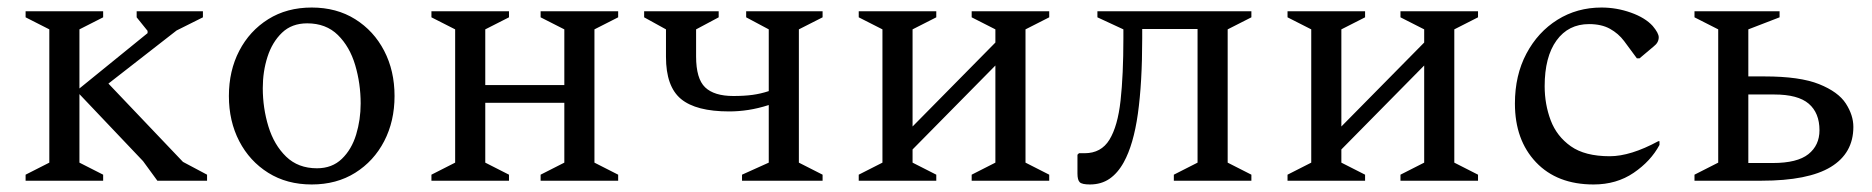

<svg xmlns="http://www.w3.org/2000/svg" viewBox="-20 -480 4973 510"><path d="M398 0 360 -52 191 -230V-48L254 -16V0H48V-16L111 -48V-402L48 -434V-450H254V-434L191 -402V-245L372 -392V-398L343 -434V-450H519V-434L449 -399L268 -258L466 -50L530 -16V0Z M808 10Q742 10 692.5 -21Q643 -52 615.5 -105Q588 -158 588 -225Q588 -292 615.5 -345Q643 -398 692.5 -429Q742 -460 808 -460Q874 -460 923.5 -429Q973 -398 1000.5 -345Q1028 -292 1028 -225Q1028 -158 1000.5 -105Q973 -52 923.5 -21Q874 10 808 10ZM822 -33Q862 -33 888 -58Q914 -83 926 -122.5Q938 -162 938 -205Q938 -258 923.5 -307Q909 -356 877.5 -387Q846 -418 796 -418Q755 -418 729 -393Q703 -368 690.5 -329Q678 -290 678 -246Q678 -193 693 -144Q708 -95 740 -64Q772 -33 822 -33Z M1189 -402 1126 -434V-450H1332V-434L1269 -402V-254H1479V-402L1416 -434V-450H1622V-434L1559 -402V-48L1622 -16V0H1416V-16L1479 -48V-207H1269V-48L1332 -16V0H1126V-16L1189 -48Z M1749 -329V-402L1691 -434V-450H1889V-434L1829 -402V-330Q1829 -271 1853 -248Q1877 -225 1928 -225Q1957 -225 1979 -228Q2001 -231 2022 -238V-402L1962 -434V-450H2165V-434L2102 -402V-48L2165 -16V0H1951V-16L2022 -48V-201Q1994 -192 1968 -188Q1942 -184 1917 -184Q1829 -184 1789 -217Q1749 -250 1749 -329Z M2324 -402 2261 -434V-450H2467V-434L2404 -402V-144L2624 -367V-402L2561 -434V-450H2767V-434L2704 -402V-48L2767 -16V0H2561V-16L2624 -48V-306L2404 -83V-48L2467 -16V0H2261V-16L2324 -48Z M3014 -378Q3014 -260 3002.5 -178Q2991 -96 2965 -49Q2949 -20 2927 -5Q2905 10 2875 10Q2854 10 2848 4Q2842 -2 2842 -19V-69L2846 -73H2861Q2905 -73 2927 -109Q2949 -145 2956.5 -213Q2964 -281 2964 -378V-402L2895 -434V-450H3304V-434L3241 -402V-48L3304 -16V0H3098V-16L3161 -48V-403H3014Z M3463 -402 3400 -434V-450H3606V-434L3543 -402V-144L3763 -367V-402L3700 -434V-450H3906V-434L3843 -402V-48L3906 -16V0H3700V-16L3763 -48V-306L3543 -83V-48L3606 -16V0H3400V-16L3463 -48Z M4213 10Q4116 10 4060 -49Q4004 -108 4004 -205Q4004 -280 4034.5 -337.5Q4065 -395 4117 -427.5Q4169 -460 4234 -460Q4274 -460 4312 -446.5Q4350 -433 4370 -411Q4386 -392 4386 -381Q4386 -367 4373 -357L4335 -325H4328L4294 -371Q4279 -391 4256.5 -403.5Q4234 -416 4201 -416Q4146 -416 4114.5 -372.5Q4083 -329 4083 -251Q4083 -203 4099 -160.5Q4115 -118 4152.5 -91.5Q4190 -65 4256 -65Q4311 -65 4385 -105H4388V-95Q4365 -52 4319.5 -21Q4274 10 4213 10Z M4667 -277Q4761 -277 4812 -256.5Q4863 -236 4883 -205Q4903 -174 4903 -143Q4903 -73 4843 -36.5Q4783 0 4659 0H4481V-16L4544 -48V-402L4481 -434V-450H4707V-434L4624 -402V-277ZM4693 -229H4624V-47H4689Q4754 -47 4783.5 -70.5Q4813 -94 4813 -134Q4813 -180 4784.5 -204.5Q4756 -229 4693 -229Z"/></svg>

Font: Spectral
Style: Regular
Weight: 400
Designer: Jean-Baptiste Levee
Foundry: Production Type
Version: Version 2.001